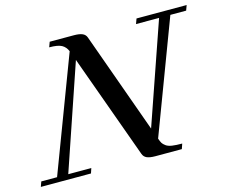

<svg xmlns="http://www.w3.org/2000/svg" viewBox="-124 -793 1093 923"><g transform="rotate(-15 422.5 -331.5)"><path d="M-28.8 0 -20 -24.9H58.6L273.9 -594.2Q264.6 -616.7 245.6 -627.2Q226.6 -637.7 183.6 -637.7L192.9 -663.1H312.5Q340.3 -663.1 355.2 -656.7Q370.1 -650.4 375.5 -635.3L555.7 -133.8L730.5 -637.7H615.7L625 -663.1H874.5L865.2 -637.7H786.6L575.7 -78.1Q581.1 -62.5 585.7 -54.9Q590.3 -47.4 601.3 -39.3Q612.3 -31.2 631.6 -28.3Q650.9 -25.4 681.6 -25.4L672.9 0H541.5Q513.7 0 499 -6.6Q484.4 -13.2 479 -28.8L292 -545.9L114.3 -24.9H229L220.7 0Z"/></g></svg>

Font: Elstob 18pt Medium
Style: Italic
Weight: 500
Italic angle: -20°
Designer: Peter S. Baker
Version: Version 1.015